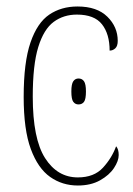

<svg xmlns="http://www.w3.org/2000/svg" viewBox="-20 -562 409 592"><path d="M220 10Q172 10 134.5 -16.5Q97 -43 75 -102.5Q53 -162 53 -263Q53 -370 74 -431Q95 -492 132 -517Q169 -542 219 -542Q279 -542 311 -510.5Q343 -479 343 -436Q343 -420 335.5 -413Q328 -406 318 -406Q318 -457 294.5 -487Q271 -517 217 -517Q176 -517 145.5 -494.5Q115 -472 98 -417Q81 -362 81 -264Q81 -134 119 -74.5Q157 -15 220 -15Q270 -15 297.5 -45Q325 -75 338 -111Q346 -102 346 -84Q346 -66 331.5 -44Q317 -22 288.5 -6Q260 10 220 10ZM222 -240Q212 -240 206 -248Q200 -256 200 -280Q200 -303 206 -311.5Q212 -320 222 -320Q233 -320 239 -311.5Q245 -303 245 -280Q245 -256 239 -248Q233 -240 222 -240Z"/></svg>

Font: Noto Serif Condensed Thin
Style: Regular
Weight: 100
Width: 3
Designer: Monotype Design Team
Foundry: Monotype Imaging Inc.
Version: Version 2.013; ttfautohint (v1.8.4.7-5d5b)